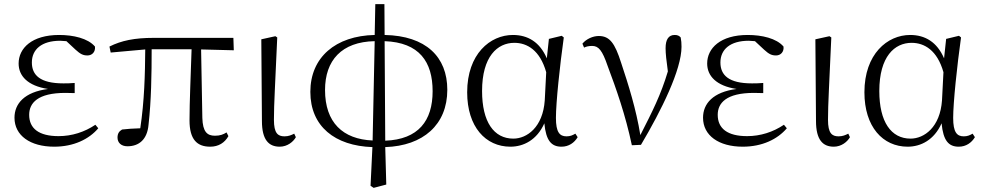

<svg xmlns="http://www.w3.org/2000/svg" viewBox="-20 -695 4755 928"><path d="M242 14C336 14 410 -22 455 -75L441 -92C389 -57 328 -37 263 -37C168 -37 121 -74 121 -140C121 -197 162 -246 296 -246C307 -246 316 -246 341 -245V-294C317 -292 302 -292 286 -292C174 -292 134 -332 134 -393C134 -456 181 -498 271 -498L301 -496L345 -455C369 -433 382 -427 403 -427C425 -427 442 -444 439 -470C405 -510 334 -526 266 -526C134 -526 70 -462 70 -388C70 -328 114 -280 212 -265C98 -250 50 -194 50 -126C50 -40 126 14 242 14Z M996 14C1036 14 1066 -5 1084 -37L1075 -55C1059 -45 1044 -39 1019 -39C981 -39 960 -58 958 -125L952 -456L1110 -452L1108 -512H723C630 -512 567 -499 509 -470L515 -441L682 -456C681 -335 678 -208 658 -75C623 -74 595 -72 570 -69C555 -60 548 -49 548 -30C548 -6 565 12 596 12C652 12 692 -21 698 -93C711 -208 713 -335 713 -457H906C902 -329 896 -204 896 -113C896 -20 933 14 996 14Z M1332 14C1369 14 1398 -10 1410 -32L1402 -49C1388 -42 1375 -36 1355 -36C1323 -36 1304 -51 1304 -116C1304 -195 1310 -282 1320 -514L1311 -520L1243 -505L1246 -110C1246 -19 1279 14 1332 14Z M1781 -16C1637 -22 1551 -103 1551 -260C1551 -403 1631 -493 1791 -496ZM1771 203 1786 213 1847 197 1842 16C2025 10 2142 -92 2142 -261C2142 -420 2039 -522 1839 -526L1838 -675H1794L1791 -526C1602 -522 1480 -418 1480 -251C1480 -84 1599 10 1780 16ZM1839 -496C2007 -490 2071 -396 2071 -254C2071 -112 2003 -21 1842 -15Z M2447 14C2510 14 2575 -18 2611 -99C2619 -15 2645 14 2694 14C2729 14 2756 -5 2772 -32L2761 -49C2747 -41 2736 -36 2718 -36C2685 -36 2667 -56 2667 -125C2667 -199 2686 -379 2705 -514L2695 -522L2633 -507L2623 -413C2589 -492 2531 -526 2459 -526C2349 -526 2238 -434 2238 -249C2238 -82 2327 14 2447 14ZM2620 -346 2613 -210C2604 -80 2527 -25 2461 -25C2367 -25 2310 -106 2310 -255C2310 -422 2384 -488 2466 -488C2528 -488 2590 -452 2620 -346Z M3034 7 3078 5C3177 -162 3274 -358 3274 -469C3274 -486 3273 -499 3270 -514C3263 -522 3255 -526 3241 -526C3212 -526 3197 -505 3197 -462C3197 -436 3201 -401 3208 -350C3174 -236 3133 -156 3075 -42C3055 -166 3017 -287 2982 -392C2952 -486 2927 -521 2874 -521C2846 -521 2814 -507 2795 -484L2803 -465C2813 -470 2826 -473 2842 -473C2873 -473 2891 -452 2917 -376C2958 -267 3003 -140 3034 7Z M3570 14C3664 14 3738 -22 3783 -75L3769 -92C3717 -57 3656 -37 3591 -37C3496 -37 3449 -74 3449 -140C3449 -197 3490 -246 3624 -246C3635 -246 3644 -246 3669 -245V-294C3645 -292 3630 -292 3614 -292C3502 -292 3462 -332 3462 -393C3462 -456 3509 -498 3599 -498L3629 -496L3673 -455C3697 -433 3710 -427 3731 -427C3753 -427 3770 -444 3767 -470C3733 -510 3662 -526 3594 -526C3462 -526 3398 -462 3398 -388C3398 -328 3442 -280 3540 -265C3426 -250 3378 -194 3378 -126C3378 -40 3454 14 3570 14Z M4010 14C4047 14 4076 -10 4088 -32L4080 -49C4066 -42 4053 -36 4033 -36C4001 -36 3982 -51 3982 -116C3982 -195 3988 -282 3998 -514L3989 -520L3921 -505L3924 -110C3924 -19 3957 14 4010 14Z M4367 14C4430 14 4495 -18 4531 -99C4539 -15 4565 14 4614 14C4649 14 4676 -5 4692 -32L4681 -49C4667 -41 4656 -36 4638 -36C4605 -36 4587 -56 4587 -125C4587 -199 4606 -379 4625 -514L4615 -522L4553 -507L4543 -413C4509 -492 4451 -526 4379 -526C4269 -526 4158 -434 4158 -249C4158 -82 4247 14 4367 14ZM4540 -346 4533 -210C4524 -80 4447 -25 4381 -25C4287 -25 4230 -106 4230 -255C4230 -422 4304 -488 4386 -488C4448 -488 4510 -452 4540 -346Z"/></svg>

Font: Noto Serif CJK SC Light
Style: Regular
Weight: 300
Designer: Ryoko NISHIZUKA 西塚涼子 (kana & ideographs); Frank Grießhammer (Latin, Greek & Cyrillic); Wenlong ZHANG 张文龙 (bopomofo); San
Foundry: Adobe
Version: Version 2.001;hotconv 1.1.0;makeotfexe 2.6.0